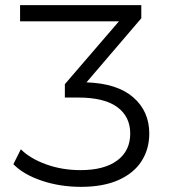

<svg xmlns="http://www.w3.org/2000/svg" viewBox="-20 -720 655 746"><path d="M560 -201Q560 -141 530 -94Q500 -47 440.5 -20.5Q381 6 295 6Q213 6 142 -18Q71 -42 32 -82L61 -140Q97 -104 159 -81.5Q221 -59 293 -59Q385 -59 435.5 -96.5Q486 -134 486 -201Q486 -267 435.5 -304Q385 -341 284 -341H232V-393L442 -637H58V-700H529V-649L316 -400Q435 -396 497.5 -342Q560 -288 560 -201Z"/></svg>

Font: CMG Sans
Style: Regular
Weight: 400
Designer: Julieta Ulanovsky
Foundry: Julieta Ulanovsky
Version: Version 7.200